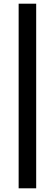

<svg xmlns="http://www.w3.org/2000/svg" viewBox="-20 -780 297 1040"><path d="M81 240V-760H176V240Z"/></svg>

Font: Volkhov
Style: Bold
Weight: 700
Designer: Cyreal (www.cyreal.org)
Foundry: Cyreal (www.cyreal.org)
Version: Version 1.010